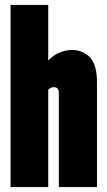

<svg xmlns="http://www.w3.org/2000/svg" viewBox="-20 -760 434 780"><path d="M23 0V-740H176V-514Q197 -537 223 -547Q249 -557 271 -557Q317 -557 345.5 -527Q374 -497 374 -425V0H219V-382Q219 -396 213 -401Q207 -406 200 -406Q187 -406 176 -396V0Z"/></svg>

Font: Georama ExtraCondensed ExtraBold
Style: Regular
Weight: 800
Width: 2
Designer: Jean-Baptiste Levee
Foundry: Production Type
Version: Version 1.000